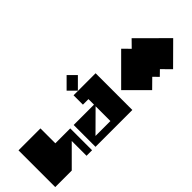

<svg xmlns="http://www.w3.org/2000/svg" viewBox="19 -1849 2698 2698"><g transform="rotate(-45 1368.0 -500.0)"><path d="M58 0V-730H494V-434H790V0H680V-294L386 0H58Z M966 -108H1262V-402ZM858 0V-434H1262V-544H1152V-730H1590V0ZM1241 -733 1129 -845 1284 -1000 1396 -888Z M2192 -56 2118 -132 1984 0 1676 -308 2088 -720 2192 -614 2296 -720 2710 -308 2400 0 2270 -132Z"/></g></svg>

Font: El Pececito
Style: Regular
Weight: 400
Designer: deFharo
Foundry: deFharo
Version: El Pececito Version 1.000